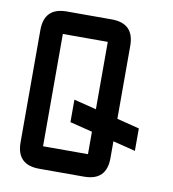

<svg xmlns="http://www.w3.org/2000/svg" viewBox="-78 -753 742 822"><g transform="rotate(10 293.0 -342.0)"><path d="M341.8 0H146.5Q48.8 0 48.8 -97.7V-585.9Q48.8 -683.6 146.5 -683.6H341.8Q439.5 -683.6 439.5 -585.9V-268.6L537.1 -244.1V-146.5L439.5 -170.9V-97.7Q439.5 0 341.8 0ZM341.8 -97.7V-195.3L244.1 -219.7V-317.4L341.8 -293V-585.9H146.5V-97.7Z"/></g></svg>

Font: BabelStone Runic Byrhtferth
Style: Regular
Weight: 400
Designer: Andrew West
Foundry: BabelStone
Version: Version 7.004;November 9, 2023